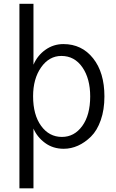

<svg xmlns="http://www.w3.org/2000/svg" viewBox="-20 -779 622 1028"><path d="M157.2 -263.7Q157.2 -164.1 200.2 -105Q243.2 -45.9 311.5 -45.9Q377.9 -45.9 420.4 -104.5Q462.9 -163.1 462.9 -262.7Q462.9 -358.4 420.9 -418.9Q378.9 -479.5 308.6 -479.5Q243.2 -479.5 200.2 -418.5Q157.2 -357.4 157.2 -263.7ZM84 229.5V-758.8H159.2V-432.6Q180.7 -482.4 223.6 -512.7Q266.6 -543 319.3 -543Q418 -543 478.5 -466.8Q539.1 -390.6 539.1 -262.7Q539.1 -191.4 519.5 -135.7Q500 -80.1 467.3 -47.9Q434.6 -15.6 397.5 1Q360.4 17.6 321.3 17.6Q263.7 17.6 221.2 -13.7Q178.7 -44.9 159.2 -90.8V229.5Z"/></svg>

Font: Gothic A1
Style: Regular
Weight: 400
Designer: HanYang I&C Co.,Ltd.
Foundry: HanYang I&C Co.,Ltd.
Version: Version 2.50